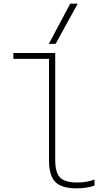

<svg xmlns="http://www.w3.org/2000/svg" viewBox="-20 -1020 590 1050"><path d="M398 10Q317 10 282.5 -25Q248 -60 248 -142V-698H53V-730H282V-146Q282 -76 308.5 -49Q335 -22 403 -22Q430 -22 452.5 -26Q475 -30 497 -38V-5Q473 3 449 6.5Q425 10 398 10ZM284 -780H247L364 -1000H405Z"/></svg>

Font: M PLUS Code Latin SemiExpanded ExtraLight
Style: Regular
Weight: 250
Width: 6
Designer: Coji Morishita
Foundry: UNDERFOREST DESIGN
Version: Version 1.002; ttfautohint (v1.8.3)